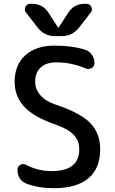

<svg xmlns="http://www.w3.org/2000/svg" viewBox="-20 -980 604 1010"><path d="M272 -325Q158 -364 107.5 -418.5Q57 -473 57 -550Q57 -638 113 -689Q169 -740 267 -740Q359 -740 429 -718Q450 -711 463.5 -691.5Q477 -672 477 -648Q477 -631 462 -622Q447 -613 431 -620Q355 -652 277 -652Q223 -652 194 -625Q165 -598 165 -550Q165 -511 192 -479.5Q219 -448 272 -430Q404 -386 455.5 -332Q507 -278 507 -195Q507 -94 445 -42Q383 10 262 10Q183 10 119 -14Q72 -33 72 -88Q72 -105 87 -113Q102 -121 117 -113Q179 -80 252 -80Q397 -80 397 -195Q397 -239 368.5 -270Q340 -301 272 -325ZM435 -960Q452 -960 460 -944Q468 -928 458 -915L396 -835Q361 -790 305 -790H269Q213 -790 178 -835L116 -915Q106 -928 114 -944Q122 -960 139 -960H148Q205 -960 235 -913L285 -836Q285 -835 287 -835Q289 -835 289 -836L339 -913Q369 -960 426 -960Z"/></svg>

Font: Rounded Mplus 1c Medium
Style: Regular
Weight: 500
Version: Version 1.059.20150529